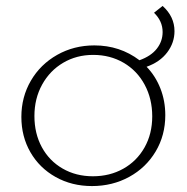

<svg xmlns="http://www.w3.org/2000/svg" viewBox="-20 -621 629 647"><path d="M474 -396Q504 -365 520.5 -323Q537 -281 537 -233Q537 -165 504.5 -110.5Q472 -56 415.5 -25Q359 6 290 6Q222 6 167.5 -24.5Q113 -55 82.5 -108Q52 -161 52 -227Q52 -294 84 -349Q116 -404 172.5 -436Q229 -468 298 -468Q384 -468 450 -418Q489 -432 508.5 -457Q528 -482 528 -513Q528 -550 499 -578L528 -601Q568 -565 568 -516Q568 -477 543.5 -444.5Q519 -412 474 -396ZM493 -229Q493 -288 467.5 -335.5Q442 -383 396.5 -409.5Q351 -436 294 -436Q238 -436 193 -409.5Q148 -383 122 -336Q96 -289 96 -230Q96 -171 121 -125Q146 -79 191 -53Q236 -27 293 -27Q350 -27 395.5 -52.5Q441 -78 467 -124Q493 -170 493 -229Z"/></svg>

Font: Ysabeau SC Light
Style: Regular
Weight: 300
Designer: Christian Thalmann (Catharsis Fonts)
Version: Version 0.003